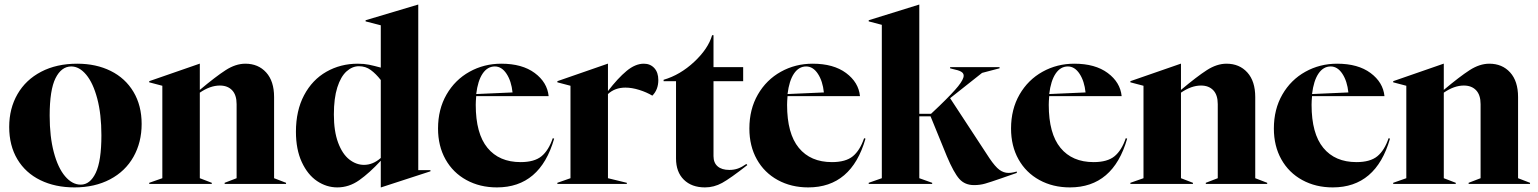

<svg xmlns="http://www.w3.org/2000/svg" viewBox="-20 -800 6688 835"><path d="M20 -248Q20 -328 56 -390.5Q92 -453 159 -488Q226 -523 316 -523Q398 -523 461.5 -491.5Q525 -460 560.5 -400.5Q596 -341 596 -261Q596 -181 560.5 -118Q525 -55 458.5 -20Q392 15 304 15Q220 15 155.5 -16.5Q91 -48 55.5 -107.5Q20 -167 20 -248ZM331 3Q372 3 396.5 -48.5Q421 -100 421 -212Q421 -303 403 -371Q385 -439 355 -475Q325 -511 290 -511Q247 -511 221.5 -460Q196 -409 196 -297Q196 -206 214 -138Q232 -70 263 -33.5Q294 3 331 3Z M629 -5 686 -25V-427L629 -442V-447L848 -523H849V-409Q918 -467 961.5 -495Q1005 -523 1047 -523Q1103 -523 1137.5 -485Q1172 -447 1172 -378V-25L1224 -5V0H957V-5L1009 -25V-347Q1009 -387 989.5 -407.5Q970 -428 936 -428Q894 -428 849 -397V-25L901 -5V0H629Z M1267 -227Q1267 -319 1302.5 -386Q1338 -453 1399.5 -488Q1461 -523 1536 -523Q1563 -523 1585 -518.5Q1607 -514 1636 -506V-690L1570 -707V-712L1798 -780H1799V-60H1852V-55L1637 15H1636V-101Q1587 -48 1542.5 -16.5Q1498 15 1447 15Q1400 15 1359 -12.5Q1318 -40 1292.5 -95Q1267 -150 1267 -227ZM1563 -83Q1602 -83 1636 -113V-452Q1615 -479 1592.5 -495.5Q1570 -512 1541 -512Q1512 -512 1487 -489.5Q1462 -467 1447 -420Q1432 -373 1432 -302Q1432 -229 1450.5 -179.5Q1469 -130 1499 -106.5Q1529 -83 1563 -83Z M1885 -241Q1885 -325 1922 -389Q1959 -453 2022 -488Q2085 -523 2160 -523Q2251 -523 2305.5 -482.5Q2360 -442 2366 -382H2051Q2049 -358 2049 -344Q2049 -219 2100 -157Q2151 -95 2244 -95Q2304 -95 2335 -120.5Q2366 -146 2384 -199L2390 -197Q2329 15 2141 15Q2067 15 2008.5 -17Q1950 -49 1917.5 -107Q1885 -165 1885 -241ZM2209 -398Q2204 -447 2183 -479Q2162 -511 2132 -511Q2100 -511 2079 -480Q2058 -449 2051 -391Z M2404 -5 2461 -25V-427L2404 -442V-447L2623 -523H2624V-404Q2667 -460 2705 -491.5Q2743 -523 2780 -523Q2808 -523 2825.5 -504Q2843 -485 2843 -452Q2843 -410 2817 -384Q2792 -399 2760 -409Q2728 -419 2700 -419Q2654 -419 2624 -391V-25L2706 -5V0H2404Z M2920 -111V-447H2866V-453Q2938 -474 2999 -531Q3060 -588 3077 -647H3083V-508H3212V-447H3083V-121Q3083 -92 3101 -76.5Q3119 -61 3152 -61Q3172 -61 3189 -67Q3206 -73 3226 -87L3230 -82Q3156 -24 3120.5 -4.5Q3085 15 3046 15Q2988 15 2954 -18.5Q2920 -52 2920 -111Z M3239 -241Q3239 -325 3276 -389Q3313 -453 3376 -488Q3439 -523 3514 -523Q3605 -523 3659.5 -482.5Q3714 -442 3720 -382H3405Q3403 -358 3403 -344Q3403 -219 3454 -157Q3505 -95 3598 -95Q3658 -95 3689 -120.5Q3720 -146 3738 -199L3744 -197Q3683 15 3495 15Q3421 15 3362.5 -17Q3304 -49 3271.5 -107Q3239 -165 3239 -241ZM3563 -398Q3558 -447 3537 -479Q3516 -511 3486 -511Q3454 -511 3433 -480Q3412 -449 3405 -391Z M4098 -120 4027 -294H3978V-25L4034 -5V0H3758V-5L3815 -25V-692L3758 -707V-712L3977 -780H3978V-305H4029L4066 -340Q4123 -395 4147 -425Q4171 -455 4171 -471Q4171 -482 4159.5 -488.5Q4148 -495 4123 -500L4112 -503V-508H4327V-503L4251 -483L4112 -373L4283 -112Q4308 -75 4326.5 -61.5Q4345 -48 4366 -48Q4377 -48 4387.5 -50.5Q4398 -53 4402 -54V-48L4333 -24Q4287 -8 4264.5 -1.5Q4242 5 4216 5Q4176 5 4152 -22Q4128 -49 4098 -120Z M4377 -241Q4377 -325 4414 -389Q4451 -453 4514 -488Q4577 -523 4652 -523Q4743 -523 4797.5 -482.5Q4852 -442 4858 -382H4543Q4541 -358 4541 -344Q4541 -219 4592 -157Q4643 -95 4736 -95Q4796 -95 4827 -120.5Q4858 -146 4876 -199L4882 -197Q4821 15 4633 15Q4559 15 4500.5 -17Q4442 -49 4409.5 -107Q4377 -165 4377 -241ZM4701 -398Q4696 -447 4675 -479Q4654 -511 4624 -511Q4592 -511 4571 -480Q4550 -449 4543 -391Z M4896 -5 4953 -25V-427L4896 -442V-447L5115 -523H5116V-409Q5185 -467 5228.5 -495Q5272 -523 5314 -523Q5370 -523 5404.5 -485Q5439 -447 5439 -378V-25L5491 -5V0H5224V-5L5276 -25V-347Q5276 -387 5256.5 -407.5Q5237 -428 5203 -428Q5161 -428 5116 -397V-25L5168 -5V0H4896Z M5520 -241Q5520 -325 5557 -389Q5594 -453 5657 -488Q5720 -523 5795 -523Q5886 -523 5940.5 -482.5Q5995 -442 6001 -382H5686Q5684 -358 5684 -344Q5684 -219 5735 -157Q5786 -95 5879 -95Q5939 -95 5970 -120.5Q6001 -146 6019 -199L6025 -197Q5964 15 5776 15Q5702 15 5643.5 -17Q5585 -49 5552.5 -107Q5520 -165 5520 -241ZM5844 -398Q5839 -447 5818 -479Q5797 -511 5767 -511Q5735 -511 5714 -480Q5693 -449 5686 -391Z M6039 -5 6096 -25V-427L6039 -442V-447L6258 -523H6259V-409Q6328 -467 6371.5 -495Q6415 -523 6457 -523Q6513 -523 6547.5 -485Q6582 -447 6582 -378V-25L6634 -5V0H6367V-5L6419 -25V-347Q6419 -387 6399.5 -407.5Q6380 -428 6346 -428Q6304 -428 6259 -397V-25L6311 -5V0H6039Z"/></svg>

Font: Nyght Serif Bold
Style: Regular
Weight: 700
Designer: Maksym Kobuzan
Version: Version 0.410